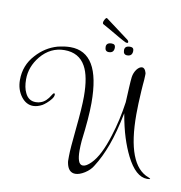

<svg xmlns="http://www.w3.org/2000/svg" viewBox="-81 -751 826 874"><g transform="rotate(10 332.0 -314.5)"><path d="M324 47Q291 47 283 3Q282 -1 282 -4.5Q282 -8 282 -12V-27Q282 -44 284.5 -76Q287 -108 292 -157Q297 -206 299.5 -243Q302 -280 302 -306Q302 -399 276 -445Q246 -499 179 -499Q114 -499 69 -445Q29 -396 29 -338Q29 -300 41 -276Q56 -243 90 -243Q104 -243 113 -247Q138 -255 157 -288Q162 -297 166 -297Q170 -297 170 -292Q170 -282 161 -270.5Q152 -259 141 -249.5Q130 -240 123 -236Q101 -224 81 -224Q49 -224 26 -254Q2 -286 2 -330Q2 -398 47 -447Q88 -493 144 -509Q161 -513 175 -515Q189 -517 203 -517Q272 -517 306.5 -459.5Q341 -402 341 -283Q341 -249 337.5 -205.5Q334 -162 327 -106Q326 -94 325.5 -83Q325 -72 325 -61Q325 -31 331 -14Q337 4 352 4Q367 4 389 -18Q428 -57 458 -154Q482 -229 494 -314Q496 -356 497.5 -385Q499 -414 501 -431Q504 -452 516 -468Q528 -483 540 -483Q553 -483 559 -462L560 -458V-451L559 -428Q558 -418 557 -405.5Q556 -393 555 -377Q553 -345 552 -318Q551 -291 551 -268Q551 -33 655 5Q664 9 664 10Q664 13 650 13Q597 13 554 -73Q536 -109 521.5 -154.5Q507 -200 496 -263Q478 -173 455.5 -111.5Q433 -50 404 -5Q392 16 367 32Q343 47 324 47ZM463 -525Q445 -525 445 -546Q445 -566 470 -566Q487 -566 487 -550Q487 -525 463 -525ZM378 -525Q360 -525 360 -546Q360 -566 385 -566Q402 -566 402 -550Q402 -525 378 -525ZM453 -581Q452 -581 450 -581Q448 -581 446 -582Q435 -587 411.5 -600.5Q388 -614 365 -627.5Q342 -641 332 -646Q329 -648 329 -652Q329 -660 335 -669.5Q341 -679 345 -675L452 -595Q457 -590 457 -588Q459 -581 453 -581Z"/></g></svg>

Font: Puppies Play
Style: Regular
Weight: 400
Designer: Robert E. Leuschke
Foundry: Robert E. Leuschke
Version: Version 1.010; ttfautohint (v1.8.3)